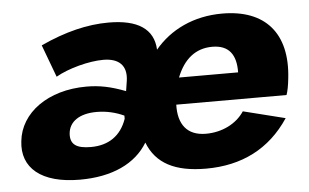

<svg xmlns="http://www.w3.org/2000/svg" viewBox="-41 -532 969 602"><g transform="rotate(-5 443.5 -231.5)"><path d="M188 10C290 10 364 -25 402 -88C428 -21 487 10 585 10C697 10 786 -34 847 -126L715 -159C690 -121 644 -99 594 -99C534 -99 507 -137 509 -198H856C860 -208 864 -229 866 -250C882 -391 812 -470 677 -470C587 -470 513 -434 464 -375C461 -441 411 -473 320 -473C253 -473 183 -456 105 -420L143 -318C183 -341 248 -358 293 -358C342 -358 368 -334 361 -286L356 -254C309 -272 274 -279 233 -279C112 -279 24 -215 15 -126C5 -43 66 10 188 10ZM637 -369C690 -369 712 -337 711 -282H525C547 -338 584 -369 637 -369ZM231 -89C185 -89 166 -103 168 -136C171 -175 205 -197 258 -197C289 -197 318 -190 344 -178V-168C326 -116 287 -89 231 -89Z"/></g></svg>

Font: Jost*
Style: Bold Italic
Weight: 700
Italic angle: -10°
Version: Version 3.7